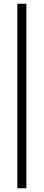

<svg xmlns="http://www.w3.org/2000/svg" viewBox="-20 -770 232 1020"><path d="M72 230V-750H120V230Z"/></svg>

Font: Mukta Vaani ExtraLight
Style: Regular
Weight: 275
Designer: Noopur Datye, Girish Dalvi, Yashodeep Gholap, Pallavi Karambelkar
Foundry: Ek Type
Version: Version 2.538;PS 1.000;hotconv 16.6.51;makeotf.lib2.5.65220;